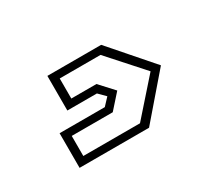

<svg xmlns="http://www.w3.org/2000/svg" viewBox="-53 -108 425 377"><g transform="rotate(-30 159.5 80.0)"><path d="M40 174.5V96H142.5L157.5 80L142.5 65H75.5V-13.5H197.5L279 80L197.5 174.5ZM58 158H186.5L255.5 80L186.5 3H94V48.5H151L180 80L151 112.5H58Z"/></g></svg>

Font: Tourney ExtraLight
Style: Regular
Weight: 250
Designer: Tyler Finck
Foundry: Etcetera Type Co
Version: Version 1.015